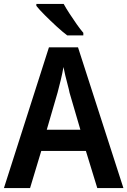

<svg xmlns="http://www.w3.org/2000/svg" viewBox="-20 -957 648 977"><path d="M475 0 417 -189H190L133 0H0L229 -716H377L608 0ZM334 -485Q331 -501 324.5 -525Q318 -549 312 -574Q306 -599 303 -616Q298 -586 289 -549Q280 -512 273 -486L218 -297H389ZM304 -937Q316 -915 334 -887.5Q352 -860 370.5 -833.5Q389 -807 404 -790V-777H322Q299 -794 268 -822.5Q237 -851 208.5 -879.5Q180 -908 165 -927V-937Z"/></svg>

Font: Noto Sans Hebrew SemiCondensed SemiBold
Style: Regular
Weight: 600
Width: 4
Designer: Monotype Design Team
Foundry: Monotype Imaging Inc.
Version: Version 2.004; ttfautohint (v1.8.4.7-5d5b)